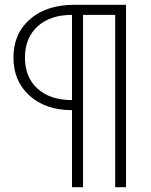

<svg xmlns="http://www.w3.org/2000/svg" viewBox="-20 -680 631 800"><path d="M280 100V-221Q170 -221 103 -281.5Q36 -342 36 -440Q36 -540 105 -600Q174 -660 289 -660H505V100H460V-618H326V100ZM280 -263V-618Q189 -618 136.5 -570Q84 -522 84 -440Q84 -358 136.5 -310.5Q189 -263 280 -263Z"/></svg>

Font: Elaine Sans Light
Style: Regular
Weight: 300
Designer: Wei Huang
Foundry: Wei Huang
Version: Version 2.001;December 24, 2019;FontCreator 12.0.0.2547 64-b